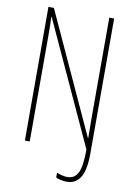

<svg xmlns="http://www.w3.org/2000/svg" viewBox="-97 -774 699 1010"><g transform="rotate(10 253.0 -269.5)"><path d="M332 175Q317 175 300.5 171.5Q284 168 274 163V137Q285 142 301.5 146Q318 150 331 150Q369 150 387 115.5Q405 81 405 -10L104 -665H102Q103 -646 103.5 -621Q104 -596 104 -554V0H78V-714H107L402 -71H404Q404 -101 403.5 -129Q403 -157 403 -179V-714H429V7Q429 95 404.5 135Q380 175 332 175Z"/></g></svg>

Font: Noto Sans Gujarati ExtraCondensed Thin
Style: Regular
Weight: 100
Width: 2
Designer: Jelle Bosma - Monotype Design Team, Universal Thirst
Foundry: Monotype Imaging Inc.
Version: Version 2.106; ttfautohint (v1.8.4.7-5d5b)